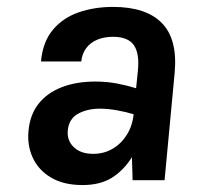

<svg xmlns="http://www.w3.org/2000/svg" viewBox="-20 -519 566 553"><path d="M217.8 14Q162.8 14 126.6 -7.8Q90.3 -29.6 74.1 -65.3Q58 -100.9 62.1 -142Q66.2 -188.6 91 -220.1Q115.8 -251.5 157.8 -267.8Q199.8 -284.1 254.5 -284.1Q286.7 -284.1 315.7 -278.7Q344.7 -273.3 372 -264.9L376.9 -313Q382.5 -364 365.8 -388.5Q349.1 -413 305.6 -413Q279.6 -413 259.9 -404.6Q240.1 -396.2 228.3 -380.4Q216.5 -364.6 214 -341.9H98Q103.2 -398.4 132.1 -432.9Q160.9 -467.5 206.2 -483.3Q251.5 -499.1 305.6 -499.1Q401.2 -499.1 446.6 -452.2Q492 -405.3 483 -308.9L454 0H361.9Q361.2 -16.6 361 -33.1Q360.9 -49.5 360 -66.1Q334.5 -26.5 301 -6.3Q267.4 14 217.8 14ZM248.1 -75.9Q279.4 -75.9 304.5 -90.6Q329.5 -105.4 345.5 -131.1Q361.5 -156.9 365 -189.9Q343.4 -196.6 317.1 -201.3Q290.8 -206 267.7 -206Q231.2 -206 204.6 -191.3Q178 -176.5 175.1 -142Q173 -113.5 193 -94.7Q213.1 -75.9 248.1 -75.9Z"/></svg>

Font: Karla
Style: Italic
Weight: 400
Italic angle: -8°
Designer: Jonathan Pinhorn
Version: Version 2.004;gftools[0.9.33]